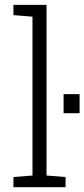

<svg xmlns="http://www.w3.org/2000/svg" viewBox="-20 -782 352 802"><path d="M36.1 0V-42.5L115.7 -48.8V-712.4L36.1 -718.8V-761.7H174.3V-48.8L253.9 -42.5V0ZM245.6 -309.1V-388.7H312.5V-309.1Z"/></svg>

Font: Roboto Slab Light
Style: Regular
Weight: 300
Designer: Google
Version: Version 2.000; ttfautohint (v1.8.1.43-b0c9)